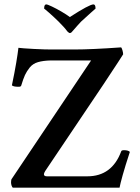

<svg xmlns="http://www.w3.org/2000/svg" viewBox="-20 -870 647 890"><path d="M39.1 0Q31.2 -9.8 31.2 -25.4Q31.2 -38.1 35.2 -42L402.3 -589.8H214.8Q179.7 -588.9 156.2 -582Q132.8 -575.2 118.2 -557.6Q103.5 -539.1 95.7 -522Q87.9 -504.9 78.1 -472.7Q76.2 -467.8 66.4 -467.8Q41 -467.8 35.2 -474.6Q47.9 -535.2 55.2 -579.1Q62.5 -623 65.4 -648.4Q70.3 -647.5 90.8 -646Q111.3 -644.5 137.2 -643.1Q163.1 -641.6 186 -641.1Q209 -640.6 218.8 -640.6H325.2Q365.2 -640.6 418.9 -643.1Q472.7 -645.5 541 -650.4Q543.9 -649.4 547.4 -637.7Q550.8 -626 550.8 -618.2Q549.8 -615.2 460 -479.5L189.5 -77.1Q183.6 -67.4 183.6 -62.5Q183.6 -52.7 197.3 -52.7H384.8Q499 -52.7 542 -168.9Q543.9 -173.8 554.7 -173.8Q574.2 -173.8 582 -166Q560.5 -100.6 548.8 -58.6Q537.1 -16.6 534.2 0ZM303.7 -716.8Q299.8 -716.8 292 -724.6Q284.2 -735.4 273.9 -746.6Q263.7 -757.8 251 -770.5Q240.2 -781.2 229.5 -791Q218.8 -800.8 208 -810.5Q197.3 -820.3 191.4 -824.7Q185.5 -829.1 184.6 -830.1Q184.6 -849.6 194.3 -849.6Q200.2 -849.6 220.7 -839.8Q241.2 -830.1 264.6 -816.4Q288.1 -802.7 303.7 -791Q394.5 -849.6 413.1 -849.6Q422.9 -849.6 422.9 -830.1Q420.9 -828.1 402.3 -812Q383.8 -795.9 355.5 -769.5Q350.6 -764.6 340.3 -752.9Q330.1 -741.2 315.4 -724.6Q309.6 -716.8 303.7 -716.8Z"/></svg>

Font: Crimson Text SemiBold
Style: Regular
Weight: 600
Designer: Sebastian Kosch
Foundry: Sebastian Kosch
Version: Version 1.100; ttfautohint (v1.8.4)